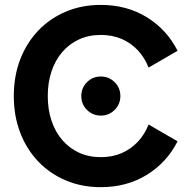

<svg xmlns="http://www.w3.org/2000/svg" viewBox="-20 -755 784 787"><path d="M313.2 -361.3Q313.2 -327.9 336.5 -304.6Q359.9 -281.2 393.3 -281.2Q426.8 -281.2 450.1 -304.6Q473.4 -327.9 473.4 -361.3Q473.4 -394.8 450.1 -418.1Q426.8 -441.4 393.3 -441.4Q359.9 -441.4 336.5 -418.1Q313.2 -394.8 313.2 -361.3ZM589.1 -478 707.8 -546.9Q664.3 -633.3 582.2 -684.1Q500 -734.9 393.3 -734.9Q315.2 -734.9 249.9 -707.3Q184.6 -679.7 136.7 -629.5Q88.9 -579.3 62.7 -511.1Q36.6 -442.9 36.6 -361.3Q36.6 -279.8 62.7 -211.5Q88.9 -143.3 136.7 -93.1Q184.6 -43 249.9 -15.4Q315.2 12.2 393.3 12.2Q500 12.2 582.2 -38.6Q664.3 -89.4 707.8 -175.8L589.1 -244.6Q573 -203.9 544.7 -173.7Q516.4 -143.6 478.3 -127.2Q440.2 -110.8 393.3 -110.8Q343.8 -110.8 303.7 -129.3Q263.7 -147.7 235 -181.3Q206.3 -214.8 191 -260.6Q175.8 -306.4 175.8 -361.3Q175.8 -416.3 191 -462Q206.3 -507.8 235 -541.4Q263.7 -575 303.7 -593.4Q343.8 -611.8 393.3 -611.8Q440.2 -611.8 478.3 -595.5Q516.4 -579.1 544.7 -549.1Q573 -519 589.1 -478Z"/></svg>

Font: Giphurs
Style: Regular
Weight: 400
Version: Version 2.010